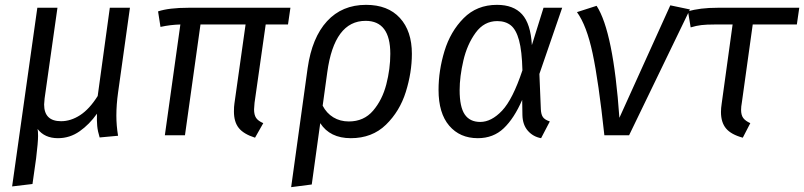

<svg xmlns="http://www.w3.org/2000/svg" viewBox="-20 -558 3317 792"><path d="M460 -81Q460 -40 467 2L391 9Q383 -17 381 -38.5Q379 -60 380 -89Q349 -45 308.5 -16.5Q268 12 219 12Q164 12 135 -26Q137 -18 137 3Q137 29 129 95L114 201L30 211L134 -526H217L164 -152Q162 -134 162 -127Q162 -58 232 -58Q272 -58 310.5 -83Q349 -108 383 -162L433 -526H516L467 -176Q460 -126 460 -81Z M1030 -134Q1028 -114 1028 -107Q1028 -84 1036.5 -71.5Q1045 -59 1066 -50L1032 10Q985 -5 965 -30Q945 -55 945 -98Q945 -119 947 -131L993 -457H807L743 0H660L724 -457Q683 -456 642 -447L632 -511Q677 -526 758 -526H1178L1168 -457H1076Z M1679 -336Q1679 -259 1654 -179Q1629 -99 1572 -43.5Q1515 12 1427 12Q1341 12 1301 -50L1266 203L1181 214L1249 -277Q1267 -403 1329 -470.5Q1391 -538 1490 -538Q1580 -538 1629.5 -484Q1679 -430 1679 -336ZM1590 -336Q1590 -472 1488 -472Q1359 -472 1330 -260L1311 -122Q1327 -91 1355 -74Q1383 -57 1419 -57Q1481 -57 1519 -101.5Q1557 -146 1573.5 -210Q1590 -274 1590 -336Z M2174 -372 2222 -526H2299L2205 -253L2211 -107Q2212 -86 2219.5 -75Q2227 -64 2248 -57L2212 12Q2179 6 2157.5 -18.5Q2136 -43 2135 -83L2134 -146Q2101 -70 2058 -29Q2015 12 1951 12Q1877 12 1833 -39.5Q1789 -91 1789 -187Q1789 -267 1813.5 -347.5Q1838 -428 1892.5 -483Q1947 -538 2030 -538Q2098 -538 2133.5 -499Q2169 -460 2174 -372ZM1876 -186Q1876 -117 1897 -86Q1918 -55 1961 -55Q2007 -55 2051 -101.5Q2095 -148 2135 -268Q2133 -348 2121 -392Q2109 -436 2087 -453.5Q2065 -471 2031 -471Q1977 -471 1942 -423Q1907 -375 1891.5 -308.5Q1876 -242 1876 -186Z M2535 -72 2745 -536 2826 -519 2575 0H2473Q2449 -223 2424.5 -338Q2400 -453 2360 -508L2441 -534Q2510 -428 2535 -72Z M3040 -134Q3037 -118 3037 -105Q3037 -83 3046 -71Q3055 -59 3075 -50L3044 10Q2996 -3 2975 -28Q2954 -53 2954 -96Q2954 -112 2957 -131L3002 -457H2929Q2894 -457 2873 -454.5Q2852 -452 2829 -445L2818 -511Q2866 -526 2941 -526H3277L3267 -457H3085Z"/></svg>

Font: Fira Sans Book
Style: Italic
Weight: 350
Italic angle: -8°
Designer: bBox Type GmbH & Carrois Corporate GbR & Edenspiekermann AG
Foundry: bBox Type GmbH & Carrois Corporate GbR & Edenspiekermann AG
Version: Version 4.301